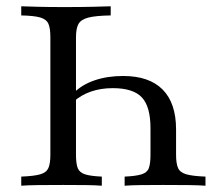

<svg xmlns="http://www.w3.org/2000/svg" viewBox="-20 -591 683 611"><path d="M332.3 -571V-541.9Q284.7 -541.1 261.3 -535.1Q237.9 -529 229.8 -514.9Q221.8 -500.8 221.8 -471.8V-98.4Q221.8 -70.2 227.4 -56Q233.1 -41.9 250.4 -36.3Q267.7 -30.6 304 -29V0Q285.5 -1.6 254 -2Q222.6 -2.4 181.5 -2.4Q136.3 -2.4 102 -2Q67.7 -1.6 47.6 0V-29Q88.7 -30.6 108.1 -36.3Q127.4 -41.9 133.9 -56Q140.3 -70.2 140.3 -98.4V-472.6Q140.3 -501.6 133.9 -515.7Q127.4 -529.8 107.7 -535.5Q87.9 -541.1 47.6 -541.9V-571Q67.7 -570.2 102 -569.4Q136.3 -568.5 184.7 -568.5Q236.3 -568.5 274.2 -569.4Q312.1 -570.2 332.3 -571ZM371.8 -349.2Q454.8 -349.2 497.6 -306Q540.3 -262.9 540.3 -179V-98.4Q540.3 -70.2 546.8 -56Q553.2 -41.9 573 -36.3Q592.7 -30.6 633.9 -29V0Q613.7 -1.6 579.4 -2Q545.2 -2.4 499.2 -2.4Q459.7 -2.4 427.8 -2Q396 -1.6 376.6 0V-29Q412.9 -30.6 430.6 -36.3Q448.4 -41.9 453.6 -56Q458.9 -70.2 458.9 -98.4V-183.1Q458.9 -251.6 431.5 -281Q404 -310.5 338.7 -310.5Q300.8 -310.5 269.4 -299.6Q237.9 -288.7 214.5 -267.7V-295.2Q241.1 -321.8 281.5 -335.5Q321.8 -349.2 371.8 -349.2Z"/></svg>

Font: Playfair
Style: Regular
Weight: 400
Designer: Claus Eggers Sørensen
Foundry: Claus Eggers Sørensen
Version: Version 2.001;gftools[0.9.30]